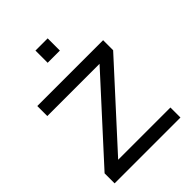

<svg xmlns="http://www.w3.org/2000/svg" viewBox="-214 -844 948 948"><g transform="rotate(-45 260.0 -370.0)"><path d="M207.2 -654.7V-740H292.5V-654.7ZM20 0V-70L384.8 -470H20V-540H479.7V-470L114.8 -70H479.7V0Z"/></g></svg>

Font: Vela Sans GX ExtLt
Style: Regular
Weight: 200
Designer: Principal design: Mikhail Sharanda - project Manrope.
Design modification: Ravid Balaliev
Foundry: Mikhail Sharanda
Version: Version 1.001